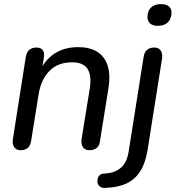

<svg xmlns="http://www.w3.org/2000/svg" viewBox="-20 -726 857 937"><path d="M80 7Q59 7 49 -8Q39 -23 43 -48L106 -449Q110 -472 123.5 -483Q137 -494 158 -494Q179 -494 188.5 -481.5Q198 -469 194 -444L181 -365L175 -379Q200 -435 247.5 -465.5Q295 -496 362 -496Q416 -496 452.5 -474.5Q489 -453 504.5 -408Q520 -363 509 -294L468 -38Q466 -16 452.5 -4.5Q439 7 416 7Q395 7 385 -7.5Q375 -22 378 -47L418 -293Q428 -358 407 -390Q386 -422 332 -422Q262 -422 220.5 -379Q179 -336 168 -263L132 -39Q126 7 80 7ZM493 191Q478 192 468.5 185Q459 178 456.5 167.5Q454 157 456.5 146.5Q459 136 467 128.5Q475 121 489 121Q538 119 568.5 94Q599 69 608 13L681 -449Q685 -472 698 -483Q711 -494 733 -494Q754 -494 764 -480Q774 -466 771 -441L700 7Q690 69 665 109Q640 149 598 169Q556 189 493 191ZM750 -600Q724 -600 711 -613Q698 -626 700 -649Q702 -677 719.5 -691.5Q737 -706 767 -706Q792 -706 805.5 -693.5Q819 -681 817 -658Q814 -630 797 -615Q780 -600 750 -600Z"/></svg>

Font: Nunito ExtraLight Medium
Style: Italic
Weight: 500
Italic angle: -9°
Version: Version 3.602